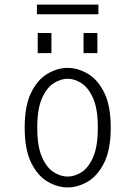

<svg xmlns="http://www.w3.org/2000/svg" viewBox="-20 -809 590 840"><path d="M276 11Q231.5 11 188 -14.5Q144.5 -40 116.2 -97.5Q88 -155 88 -251Q88 -346.5 116.2 -403.8Q144.5 -461 188 -486.5Q231.5 -512 276 -512Q320.5 -512 364 -486.5Q407.5 -461 436 -403.8Q464.5 -346.5 464.5 -251Q464.5 -155 436 -97.5Q407.5 -40 364 -14.5Q320.5 11 276 11ZM276 -36.5Q305.5 -36.5 336 -55.2Q366.5 -74 387.2 -120.8Q408 -167.5 408 -251Q408 -333 387.2 -379.5Q366.5 -426 336 -445.2Q305.5 -464.5 276 -464.5Q246.5 -464.5 215.8 -445.5Q185 -426.5 164 -379.8Q143 -333 143 -251Q143 -167.5 164 -120.8Q185 -74 215.8 -55.2Q246.5 -36.5 276 -36.5ZM145 -664.5H205V-576.5H145ZM345.5 -664.5H406V-576.5H345.5ZM141.5 -746.5V-789H410.5V-746.5Z"/></svg>

Font: Trispace SemiCondensed ExtraLight
Style: Regular
Weight: 200
Width: 4
Designer: Tyler Finck
Foundry: Etcetera Type Company
Version: Version 1.210; ttfautohint (v1.8.3)